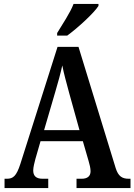

<svg xmlns="http://www.w3.org/2000/svg" viewBox="-20 -951 680 971"><path d="M269 -784V-771H320C375 -811 456 -886 478 -921V-931H352C335 -886 296 -829 269 -784ZM3 0H224V-47H195C161 -47 148 -63 148 -89C148 -106 155 -131 159 -147L185 -237H399L428 -137C433 -121 438 -100 438 -85C438 -59 421 -47 393 -47H367V0H640V-47H631C597 -47 578 -60 565 -101L377 -714H271L83 -122C63 -60 46 -47 15 -47H3ZM203 -293 260 -488C274 -535 286 -579 295 -620C303 -578 316 -533 330 -480L382 -293Z"/></svg>

Font: Noto Serif Ethiopic Condensed SemiBold
Style: Regular
Weight: 600
Width: 3
Designer: Monotype Design Team
Foundry: Monotype Imaging Inc.
Version: Version 2.102